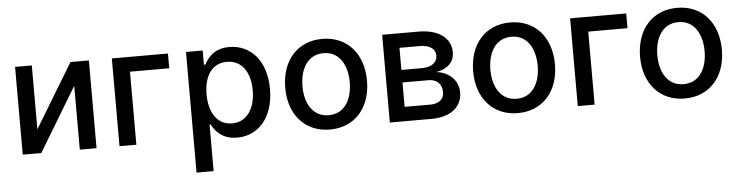

<svg xmlns="http://www.w3.org/2000/svg" viewBox="-46 -769 4580 1189"><g transform="rotate(-5 2244.0 -174.5)"><path d="M175.4 -148.8V-545.5H71.4V0H186.8L426.1 -397V0H530.2V-545.5H415.8Z M1021.7 -545.5H672.9V0H777.7V-453.8H1021.7Z M1133.9 204.5H1240.1V-84.9H1246.4C1265.6 -50.1 1304.7 10.7 1404.1 10.7C1536.2 10.7 1632.1 -95.2 1632.1 -271.7C1632.1 -448.5 1534.8 -552.6 1403.1 -552.6C1301.8 -552.6 1265.3 -490.8 1246.4 -457H1237.6V-545.5H1133.9ZM1237.9 -272.7C1237.9 -386.7 1287.6 -462.4 1380.3 -462.4C1476.6 -462.4 1524.9 -381 1524.9 -272.7C1524.9 -163.4 1475.1 -79.9 1380.3 -79.9C1289.1 -79.9 1237.9 -158 1237.9 -272.7Z M1980.8 11C2134.6 11 2235.1 -101.6 2235.1 -270.2C2235.1 -440 2134.6 -552.6 1980.8 -552.6C1827.1 -552.6 1726.6 -440 1726.6 -270.2C1726.6 -101.6 1827.1 11 1980.8 11ZM1833.8 -270.6C1833.8 -375 1880.7 -463.8 1981.2 -463.8C2081 -463.8 2127.8 -375 2127.8 -270.6C2127.8 -165.8 2081 -78.1 1981.2 -78.1C1880.7 -78.1 1833.8 -165.8 1833.8 -270.6Z M2353.3 0H2614C2733.3 0 2803.3 -60.4 2803.3 -147C2803.3 -228 2741.1 -277.7 2668.3 -286.2C2735.4 -299 2779.8 -335.9 2779.8 -399.9C2779.8 -489.3 2702.4 -545.5 2579.5 -545.5H2353.3ZM2453.1 -88.8V-240.4H2614C2666.5 -240.4 2698.2 -209.5 2698.2 -158.7C2698.2 -115.4 2666.5 -88.8 2614 -88.8ZM2453.1 -318.2V-455.6H2579.5C2639.9 -455.6 2676.5 -430.4 2676.5 -388.5C2676.5 -344.8 2640.3 -318.2 2580.6 -318.2Z M3149.1 11C3302.9 11 3403.4 -101.6 3403.4 -270.2C3403.4 -440 3302.9 -552.6 3149.1 -552.6C2995.4 -552.6 2894.9 -440 2894.9 -270.2C2894.9 -101.6 2995.4 11 3149.1 11ZM3002.1 -270.6C3002.1 -375 3049 -463.8 3149.5 -463.8C3249.3 -463.8 3296.2 -375 3296.2 -270.6C3296.2 -165.8 3249.3 -78.1 3149.5 -78.1C3049 -78.1 3002.1 -165.8 3002.1 -270.6Z M3870.4 -545.5H3521.7V0H3626.4V-453.8H3870.4Z M4186.8 11C4340.6 11 4441.1 -101.6 4441.1 -270.2C4441.1 -440 4340.6 -552.6 4186.8 -552.6C4033 -552.6 3932.5 -440 3932.5 -270.2C3932.5 -101.6 4033 11 4186.8 11ZM4039.8 -270.6C4039.8 -375 4086.6 -463.8 4187.1 -463.8C4286.9 -463.8 4333.8 -375 4333.8 -270.6C4333.8 -165.8 4286.9 -78.1 4187.1 -78.1C4086.6 -78.1 4039.8 -165.8 4039.8 -270.6Z"/></g></svg>

Font: Magic Ui Pro Medium
Style: Regular
Weight: 500
Designer: Stefan Endress, Andreas Faust
Version: Version 1.000;FEAKit 1.0